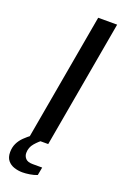

<svg xmlns="http://www.w3.org/2000/svg" viewBox="-178 -739 638 970"><g transform="rotate(20 141.0 -253.5)"><path d="M51 0 172 -686H274L153 0ZM79 179Q56 179 34.5 172Q13 165 -0.5 148.5Q-14 132 -14 104Q-14 78 -4 57Q6 36 23.5 19Q41 2 60 -12H123L122 -8Q103 5 83.5 27.5Q64 50 64 80Q64 97 75.5 109.5Q87 122 114 122H165L157 165Q140 172 118 175.5Q96 179 79 179Z"/></g></svg>

Font: Archivo SemiExpanded
Style: Italic
Weight: 400
Width: 6
Italic angle: -10°
Designer: Hector Gatti
Foundry: Omnibus-Type
Version: Version 2.001